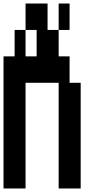

<svg xmlns="http://www.w3.org/2000/svg" viewBox="-20 -1050 540 1090"><path d="M0 20V-730H63V-880H125V-1030H250V-880H313V-730H375V-580H438V20H313V-580H125V20ZM313 -880V-1030H375V-880ZM125 -730H188V-880H125Z"/></svg>

Font: 2P VHS
Style: Regular
Weight: 400
Designer: CodeMan38
Foundry: CodeMan38
Version: Version 3.000